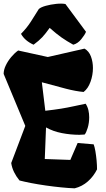

<svg xmlns="http://www.w3.org/2000/svg" viewBox="-20 -1023 579 1053"><path d="M389.6 9.8Q356.9 8.8 315.7 4.6Q274.4 0.5 231.7 -5.6Q189 -11.7 151.1 -19Q113.3 -26.4 86.9 -33.2Q68.8 -55.2 57.1 -79.1Q45.4 -103 41.5 -128.9L118.7 -332.5L0 -617.7Q0 -639.6 11.5 -663.8Q22.9 -688 41.3 -710Q59.6 -731.9 79.6 -746.1L242.2 -710.4L443.4 -756.3Q467.8 -742.7 478.8 -713.1Q489.7 -683.6 489.7 -649.9Q489.7 -611.3 476.3 -574.2Q462.9 -537.1 438.5 -518.6Q395.5 -522.5 341.8 -536.4Q288.1 -550.3 209.5 -571.8L228.5 -415.5Q279.8 -421.4 315.7 -427.2Q351.6 -433.1 382.3 -439.9Q413.1 -446.8 449.7 -454.1Q460.4 -438 464.8 -418.9Q469.2 -399.9 469.2 -379.9Q469.2 -348.6 460.9 -321.5Q452.6 -294.4 444.3 -285.2Q429.7 -283.7 415 -283.7Q367.7 -283.7 319.6 -293Q271.5 -302.2 232.4 -324.2L225.6 -150.9L365.7 -146L405.8 -238.8L493.7 -231.4Q499 -217.8 503.2 -193.6Q507.3 -169.4 509.8 -142.8Q512.2 -116.2 512.2 -94.2Q493.2 -55.7 461.9 -28.1Q430.7 -0.5 389.6 9.8ZM164.1 -777.8Q116.2 -799.3 95.2 -837.4Q127.9 -870.6 149.9 -905.3Q171.9 -939.9 192.9 -973.6Q204.6 -983.9 231.2 -991.2Q257.8 -998.5 287.8 -1001.7Q317.9 -1004.9 338.9 -1001L451.7 -848.6Q445.3 -832 425.8 -808.1Q406.2 -784.2 381.8 -777.8Q346.2 -797.4 317.6 -817.4Q289.1 -837.4 252.4 -870.1Q230 -838.4 211.7 -818.8Q193.4 -799.3 164.1 -777.8Z"/></svg>

Font: Fruktur
Style: Regular
Weight: 400
Designer: Viktoriya Grabowska, Eben Sorkin
Foundry: Viktoriya Grabowska
Version: Version 1.008; ttfautohint (v1.8.4.7-5d5b)